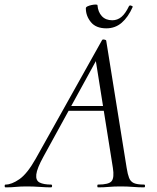

<svg xmlns="http://www.w3.org/2000/svg" viewBox="-58 -808 678 828"><path d="M-34 0Q-38 0 -38 -6Q-38 -12 -34 -12Q-8 -12 25.6 -35.2Q59.2 -58.4 95.8 -123.2L382 -634.8Q384 -638.8 391.5 -637.4Q399 -636 400 -633L488.2 -84Q492.4 -57 498.6 -41Q504.8 -25 519.2 -18.5Q533.6 -12 563.4 -12Q567.4 -12 567.4 -6Q567.4 0 563.4 0Q539.8 0 515.3 -2Q490.8 -4 462 -4Q433.4 -4 411.3 -2Q389.2 0 364.8 0Q361.6 0 361.6 -6Q361.6 -12 364.8 -12Q411.6 -12 423.5 -27Q435.4 -42 428.8 -84L353.4 -557L378.2 -586L129.2 -132.2Q101.4 -81.6 98.5 -55.6Q95.6 -29.6 113 -20.8Q130.4 -12 162.6 -12Q166.6 -12 166.6 -6Q166.6 0 161.6 0Q141.8 0 113.5 -2Q85.2 -4 58 -4Q29 -4 10.5 -2Q-8 0 -34 0ZM221.2 -330.2 236.4 -351H423.4L425.4 -330.2ZM400.6 -685.8Q355.8 -685.8 334 -712.6Q312.2 -739.4 312.2 -772.4Q312.2 -777.4 319.9 -780.9Q327.6 -784.4 337.3 -786.4Q347 -788.4 354.7 -788.4Q362.4 -788.4 362.4 -785.4Q364.6 -756.4 381.1 -738.5Q397.6 -720.6 426.2 -720.6Q448.2 -720.6 465.5 -734.9Q482.8 -749.2 498.2 -781.4Q501.4 -786.4 508.4 -783.4Q515.4 -780.4 514.4 -778.4Q494.6 -733.8 466.7 -709.8Q438.8 -685.8 400.6 -685.8Z"/></svg>

Font: Cormorant Light
Style: Italic
Weight: 300
Italic angle: -10°
Designer: Christian Thalmann (Catharsis Fonts)
Foundry: Catharsis Fonts
Version: Version 4.000